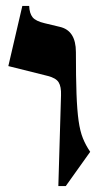

<svg xmlns="http://www.w3.org/2000/svg" viewBox="-20 -605 338 645"><path d="M235 -430Q235 -345 237 -290Q239 -235 244 -199.5Q249 -164 258.5 -140.5Q268 -117 283 -95L201 20H176L185 -285Q186 -314 177 -328.5Q168 -343 140 -350L8 -383L55 -585H78Q79 -560 89.5 -547Q100 -534 130 -527L180 -515Q235 -503 235 -430Z"/></svg>

Font: Bona Nova SC
Style: Bold
Weight: 700
Designer: Mateusz Machalski
Foundry: Capitalics
Version: Version 4.001; ttfautohint (v1.8.4.7-5d5b)